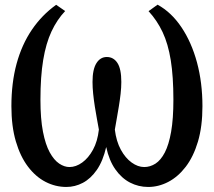

<svg xmlns="http://www.w3.org/2000/svg" viewBox="-20 -768 891 800"><path d="M256.5 11Q211 11 169.8 -10.2Q128.5 -31.5 96.5 -73.8Q64.5 -116 46 -179Q27.5 -242 27.5 -325.5Q27.5 -423 49.2 -502.8Q71 -582.5 112.8 -644Q154.5 -705.5 214 -748L251.5 -722Q217.5 -686 194.5 -636.8Q171.5 -587.5 160 -518.2Q148.5 -449 148.5 -352.5Q148.5 -273 159 -219.2Q169.5 -165.5 187.2 -133.2Q205 -101 226.5 -86.5Q248 -72 269.5 -72Q296.5 -72 322.5 -90.8Q348.5 -109.5 367.5 -144.2Q386.5 -179 392 -228Q388.5 -247.5 384 -272Q379.5 -296.5 375.2 -323.5Q371 -350.5 368.2 -377Q365.5 -403.5 365.5 -426.5Q365.5 -479 381.8 -504.8Q398 -530.5 425 -530.5Q453 -530.5 469.2 -505.8Q485.5 -481 485.5 -426.5Q485.5 -403.5 482.5 -377Q479.5 -350.5 475 -323.5Q470.5 -296.5 466.2 -272Q462 -247.5 458.5 -228Q464.5 -179 483.5 -144.2Q502.5 -109.5 528.5 -90.8Q554.5 -72 581 -72Q605.5 -72 627.8 -86.2Q650 -100.5 666.8 -132.8Q683.5 -165 693 -219Q702.5 -273 702.5 -352.5Q702.5 -449 691.5 -517.2Q680.5 -585.5 657.5 -634.2Q634.5 -683 599 -721.5L636.5 -748.5Q694 -717 736 -654.5Q778 -592 800.8 -507.8Q823.5 -423.5 823.5 -325.5Q823.5 -241 804.8 -178Q786 -115 753.8 -73Q721.5 -31 681 -10Q640.5 11 597.5 11Q557 11 521.8 -7.2Q486.5 -25.5 460.5 -62.5Q434.5 -99.5 422.5 -155.5Q409 -97 383.5 -60.2Q358 -23.5 325.2 -6.2Q292.5 11 256.5 11Z"/></svg>

Font: Merriweather 20pt Medium
Style: Regular
Weight: 500
Version: Version 2.100